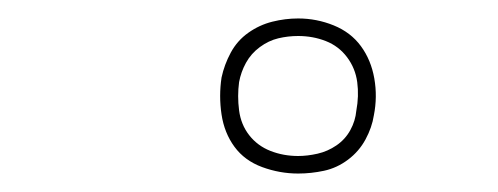

<svg xmlns="http://www.w3.org/2000/svg" viewBox="-20 -764 540 208"><path d="M303 -576Q283 -576 264 -583Q245 -590 234 -605Q223 -620 220 -640Q217 -660 220 -680Q223 -694 230 -707Q237 -720 249 -728.5Q261 -737 275 -740.5Q289 -744 303 -744Q323 -744 341.5 -736.5Q360 -729 371 -714Q382 -699 385.5 -679Q389 -659 385 -639Q383 -626 376 -613Q369 -600 357 -591Q345 -582 331 -579Q317 -576 303 -576ZM303 -595Q313 -595 324 -597.5Q335 -600 344.5 -606.5Q354 -613 359.5 -623Q365 -633 366 -644Q369 -660 367 -675Q365 -690 356 -702Q347 -714 333 -719.5Q319 -725 303 -725Q292 -725 281.5 -722.5Q271 -720 261.5 -713Q252 -706 246.5 -696Q241 -686 239 -675Q237 -660 239 -644.5Q241 -629 250 -617.5Q259 -606 273 -600.5Q287 -595 303 -595Z"/></svg>

Font: Iosevka Thin
Style: Italic
Weight: 100
Italic angle: -9°
Monospace: yes
Designer: Belleve Invis
Foundry: Belleve Invis
Version: Version 32.5.0; ttfautohint (v1.8.4)